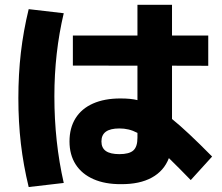

<svg xmlns="http://www.w3.org/2000/svg" viewBox="-20 -753 904 781"><path d="M262.7 -177.7Q262.7 -232.4 287.1 -271.7Q311.5 -311 358.2 -331.8Q404.8 -352.5 469.7 -352.5Q512.7 -352.5 539.1 -345.7V-485.8L276.4 -486.3V-608.4H539.1V-733.4H679.7V-608.4H827.1V-485.4L679.7 -485.8V-269Q739.3 -221.2 842.8 -116.2L755.9 -20.5Q710 -67.9 667 -109.9Q647 -57.6 597.4 -30.5Q547.9 -3.4 472.7 -3.9Q407.7 -3.4 360.4 -24.2Q313 -44.9 287.8 -84.2Q262.7 -123.5 262.7 -177.7ZM54.7 -353.5Q54.7 -450.7 64.9 -539.1Q75.2 -627.4 96.7 -715.8L239.3 -699.2Q201.2 -538.1 201.2 -361.3Q201.2 -175.8 239.3 -8.8L96.7 7.8Q75.2 -80.6 64.9 -168.7Q54.7 -256.8 54.7 -353.5ZM465.8 -126Q505.4 -126 522.2 -140.9Q539.1 -155.8 539.1 -192.4V-212.4Q520.5 -222.2 502.9 -226.3Q485.4 -230.5 465.8 -230.5Q428.7 -230.5 410.6 -217.3Q392.6 -204.1 392.6 -177.7Q392.6 -151.4 410.6 -138.7Q428.7 -126 465.8 -126Z"/></svg>

Font: Pretendard GOV ExtraBold
Style: Regular
Weight: 800
Designer: Base glyphs from Inter by Rasmus Andersson; Hangeul glyphs from Noto Sans CJK(Source Han Sans) by Jang Soo-young and Kan
Foundry: Kil Hyung-jin
Version: Version 1.309